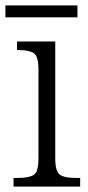

<svg xmlns="http://www.w3.org/2000/svg" viewBox="-26 -689 326 709"><path d="M24 0V-32H42Q82 -32 99 -43.5Q116 -55 116 -103V-432Q116 -480 99.5 -492Q83 -504 46 -504H37V-536H178V-105Q178 -56 195 -44Q212 -32 253 -32H270V0ZM-6 -625V-669H260V-625Z"/></svg>

Font: Noto Serif SemiCondensed Light
Style: Regular
Weight: 300
Width: 4
Designer: Monotype Design Team
Foundry: Monotype Imaging Inc.
Version: Version 2.013